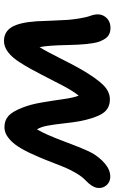

<svg xmlns="http://www.w3.org/2000/svg" viewBox="173 -710 570 956"><g transform="rotate(90 458.0 -232.0)"><path d="M184.1 33.2Q138.7 33.2 115.2 -4.9Q91.8 -43 85.9 -129.9Q85 -150.9 82.8 -206.3Q80.6 -261.7 78.9 -285.2Q77.1 -308.6 71.8 -342.5Q66.4 -376.5 58.1 -398.9Q43 -441.9 62.7 -469.5Q82.5 -497.1 119.1 -497.1Q145.5 -497.1 161.6 -483.2Q177.7 -469.2 189 -436Q202.1 -391.6 204.1 -287.4Q206.1 -183.1 214.8 -144Q234.4 -174.8 270 -246.1Q305.7 -317.4 327.1 -354Q371.1 -428.7 403.6 -461.4Q436 -494.1 475.1 -494.1Q521 -494.1 544.9 -457.5Q568.8 -420.9 584 -340.8Q589.4 -310.5 594.7 -262Q600.1 -213.4 606 -182.4Q611.8 -151.4 624 -130.9Q648.9 -171.9 686 -271.2Q723.1 -370.6 742.2 -405.8Q764.2 -443.8 795.2 -470Q826.2 -496.1 859.9 -496.1Q886.7 -496.1 903.3 -476.1Q919.9 -456.1 915 -429.2Q910.2 -403.3 877.9 -373Q859.4 -355.5 842 -325.9Q824.7 -296.4 814.2 -271.2Q803.7 -246.1 787.6 -204.1Q771.5 -162.1 762.2 -141.1Q740.7 -89.8 720.5 -54.9Q700.2 -20 681.4 -2Q662.6 16.1 646.5 23.4Q630.4 30.8 612.8 30.8Q579.6 30.8 557.6 11.2Q535.6 -8.3 516.1 -58.1Q500 -98.1 490.2 -155.5Q480.5 -212.9 473.4 -263.7Q466.3 -314.5 456.1 -338.9Q433.1 -310.1 408 -262.7Q382.8 -215.3 352.1 -154.5Q321.3 -93.8 292 -47.9Q241.2 33.2 184.1 33.2Z"/></g></svg>

Font: Shantell Sans Bouncy
Style: Italic
Weight: 600
Italic angle: -11.31°
Designer: Stephen Nixon, Anya Danilova, Shantell Martin
Foundry: Arrow Type
Version: Version 1.006;[9816181b4]